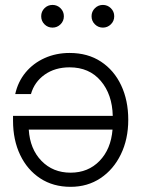

<svg xmlns="http://www.w3.org/2000/svg" viewBox="-20 -738 568 769"><path d="M258.8 -525.9Q331.5 -525.9 384.3 -491.2Q437 -456.5 465.3 -396.2Q493.7 -335.9 493.7 -258.3Q493.7 -180.7 464.1 -119.9Q434.6 -59.1 382.6 -24.4Q330.6 10.3 262.7 10.3Q192.9 10.3 141.1 -23.7Q89.4 -57.6 60.8 -117.4Q32.2 -177.2 32.2 -254.4V-273.9H431.6Q429.7 -359.9 383.5 -414.1Q337.4 -468.3 258.8 -468.3Q200.2 -468.3 158.9 -439Q117.7 -409.7 104 -361.3H41Q51.8 -410.6 82.5 -447.8Q113.3 -484.9 158.9 -505.4Q204.6 -525.9 258.8 -525.9ZM430.7 -218.8H95.2Q100.1 -141.1 146 -93.8Q191.9 -46.4 262.7 -46.4Q333 -46.4 378.7 -93.5Q424.3 -140.6 430.7 -218.8ZM190.4 -627.4Q171.4 -627.4 158.2 -640.6Q145 -653.8 145 -672.9Q145 -691.9 158.2 -705.1Q171.4 -718.3 190.4 -718.3Q209 -718.3 222.4 -705.1Q235.8 -691.9 235.8 -672.9Q235.8 -653.8 222.4 -640.6Q209 -627.4 190.4 -627.4ZM392.1 -627.4Q373.5 -627.4 360.1 -640.6Q346.7 -653.8 346.7 -672.9Q346.7 -691.9 360.1 -705.1Q373.5 -718.3 392.1 -718.3Q410.6 -718.3 424.1 -705.1Q437.5 -691.9 437.5 -672.9Q437.5 -653.8 424.1 -640.6Q410.6 -627.4 392.1 -627.4Z"/></svg>

Font: Inter Display Light
Style: Regular
Weight: 300
Designer: Rasmus Andersson
Foundry: rsms
Version: Version 4.000;git-a52131595